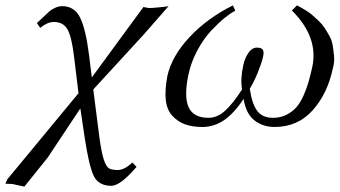

<svg xmlns="http://www.w3.org/2000/svg" viewBox="-48 -462 1268 717"><path d="M228 -254.9Q219.2 -326.2 203.6 -353Q188 -379.9 152.8 -379.9Q128.9 -379.9 102.1 -357.9L89.8 -376Q97.7 -382.8 112.8 -397.5Q127.9 -412.1 136 -419.2Q144 -426.3 157.5 -432.6Q170.9 -439 184.1 -439Q230.5 -439 251.5 -395.5Q272.5 -352.1 284.2 -258.8L294.9 -172.9L487.8 -436Q502.9 -432.1 509.8 -432.1Q520.5 -432.1 538.3 -433.8Q556.2 -435.5 568.8 -437L581.5 -439L487.8 -332L300.3 -127.9L323.2 50.8Q331.1 108.4 339.8 134.5Q348.6 160.6 359.1 166.7Q369.6 172.9 392.1 172.9Q416 172.9 446.3 145L461.9 161.1Q401.4 231.9 367.7 231.9Q320.3 231.9 302.2 195.1Q284.2 158.2 268.1 50.8L252 -57.1L130.4 126L43 234.9L-2 225.1L-27.8 224.1L-21 208L245.1 -113.8Z M1194.8 -206.1Q1174.8 -111.3 1119.1 -49.6Q1063.5 12.2 977.1 12.2Q933.6 12.2 901.9 -12.7Q870.1 -37.6 861.8 -92.8Q824.7 -37.1 787.6 -12.5Q750.5 12.2 707.5 12.2Q671.9 12.2 644.8 2.9Q617.7 -6.3 596.7 -28.3Q575.7 -50.3 571.3 -86.7Q566.9 -123 576.7 -176.8Q592.8 -251.5 659.2 -322.8Q725.6 -394 821.8 -441.9L830.6 -421.9Q814.5 -414.1 791.7 -395.8Q769 -377.4 741.2 -348.1Q713.4 -318.8 689.7 -275.1Q666 -231.4 655.8 -184.1Q638.2 -100.6 656.5 -61.3Q674.8 -22 730.5 -22Q762.2 -22 791 -47.1Q819.8 -72.3 856 -127.9Q849.1 -166.5 860.4 -217.8Q865.7 -244.1 879.4 -264.2Q893.1 -284.2 911.1 -284.2Q930.2 -284.2 934.3 -274.7Q938.5 -265.1 933.6 -247.1Q929.2 -227.1 915 -191.9Q900.9 -156.7 884.8 -130.9Q892.6 -75.2 912.1 -48.6Q931.6 -22 971.7 -22Q999 -22 1021 -33Q1043 -43.9 1057.9 -60.5Q1072.8 -77.1 1084.7 -103.5Q1096.7 -129.9 1103.8 -154.5Q1110.8 -179.2 1118.2 -211.9Q1142.1 -323.2 1042 -422.9L1061 -441.9Q1068.4 -438 1075.7 -434.1Q1083 -430.2 1095.5 -422.4Q1107.9 -414.6 1117.9 -406Q1127.9 -397.5 1141.1 -385Q1154.3 -372.6 1163.1 -359.4Q1171.9 -346.2 1181.6 -328.9Q1191.4 -311.5 1194.3 -293.2Q1197.3 -274.9 1199.5 -252.2Q1201.7 -229.5 1194.8 -206.1Z"/></svg>

Font: Linux Biolinum
Style: Italic
Weight: 400
Italic angle: -12°
Designer: Philipp H. Poll
Foundry: Philipp H. Poll
Version: Version 1.1.3 ; ttfautohint (v0.9)